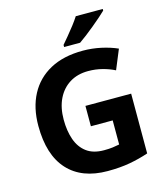

<svg xmlns="http://www.w3.org/2000/svg" viewBox="-134 -1036 993 1148"><g transform="rotate(-15 362.0 -462.0)"><path d="M361 -401H644V-31Q588 -12 527.5 -1Q467 10 390 10Q230 10 144 -84Q58 -178 58 -358Q58 -470 101.5 -552Q145 -634 228 -679Q311 -724 431 -724Q488 -724 543 -712Q598 -700 643 -680L593 -559Q560 -576 518 -587Q476 -598 430 -598Q364 -598 315.5 -568Q267 -538 240.5 -483.5Q214 -429 214 -355Q214 -285 233 -231Q252 -177 293 -146.5Q334 -116 400 -116Q432 -116 454.5 -119Q477 -122 496 -126V-275H361ZM611 -924Q597 -910 574 -890Q551 -870 524.5 -848Q498 -826 472.5 -806.5Q447 -787 428 -774H329V-787Q345 -806 366.5 -831.5Q388 -857 409 -884.5Q430 -912 444 -934H611Z"/></g></svg>

Font: RS Noto Sans
Style: Bold
Weight: 700
Designer: Monotype Design Team
Foundry: Monotype Imaging Inc.
Version: Version 3.10